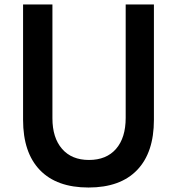

<svg xmlns="http://www.w3.org/2000/svg" viewBox="-20 -820 790 857"><path d="M83 -800H214V-292Q214 -205 257 -155.5Q300 -106 377 -106Q455 -106 498 -155.5Q541 -205 541 -294V-800H667V-285Q667 -139 592 -61Q517 17 375 17Q233 17 158 -61Q83 -139 83 -285Z"/></svg>

Font: Martian Mono SemiExpanded Medium
Style: Regular
Weight: 500
Width: 6
Designer: Roman Shamin
Foundry: Evil Martians
Version: Version 1.000